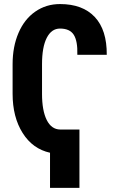

<svg xmlns="http://www.w3.org/2000/svg" viewBox="-20 -741 581 937"><path d="M367.7 175.8H224.1V4.4Q139.6 -14.2 90.6 -91.8Q41.5 -169.4 41.5 -283.7V-427.7Q41.5 -513.2 70.3 -580.3Q99.1 -647.5 152.1 -684.3Q205.1 -721.2 272.9 -721.2Q383.3 -721.2 442.6 -658Q502 -594.7 501 -473.6H357.4Q359.4 -540.5 340.1 -571Q320.8 -601.6 272.9 -601.6Q231.4 -601.6 208.3 -556.6Q185.1 -511.7 185.1 -427.7V-282.2Q185.1 -201.7 208 -155.5Q231 -109.4 273.9 -108.9H367.7Z"/></svg>

Font: Roboto Condensed
Style: Bold
Weight: 700
Designer: Google
Version: Version 2.134; 2016